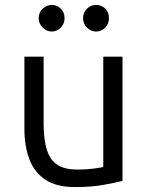

<svg xmlns="http://www.w3.org/2000/svg" viewBox="-20 -748 600 779"><path d="M284 11Q209 11 164 -19Q119 -49 99 -102.5Q79 -156 79 -225V-518H157V-247Q157 -179 171 -137.5Q185 -96 215 -78Q245 -60 293 -60Q328 -60 360 -64Q392 -68 399 -71V-518H477V-14Q449 -7 400.5 2Q352 11 284 11ZM370 -620Q349 -620 333 -636Q317 -652 317 -674Q317 -698 333 -713Q349 -728 370 -728Q392 -728 407 -713Q422 -698 422 -674Q422 -652 407 -636Q392 -620 370 -620ZM190 -620Q170 -620 153.5 -636Q137 -652 137 -674Q137 -698 153.5 -713Q170 -728 190 -728Q211 -728 226.5 -713Q242 -698 242 -674Q242 -652 226.5 -636Q211 -620 190 -620Z"/></svg>

Font: Ubuntu Sans Mono
Style: Regular
Weight: 400
Monospace: yes
Designer: Dalton Maag Ltd
Foundry: Dalton Maag Ltd
Version: Version 1.006